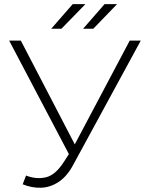

<svg xmlns="http://www.w3.org/2000/svg" viewBox="-20 -895 711 922"><path d="M105 -52Q154 -33 200 -43.5Q246 -54 287 -118L321 -171L327 -179L603 -700H656L333 -106Q303 -49 262.5 -22Q222 5 177.5 6.5Q133 8 89 -10ZM324 -130 24 -700H80L353 -175ZM379 -757 482 -875H542L428 -757ZM226 -757 329 -875H390L275 -757Z"/></svg>

Font: MOST Montserrat Light
Style: Regular
Weight: 300
Designer: Julieta Ulanovsky
Foundry: Julieta Ulanovsky
Version: Version 8.000;March 11, 2024;FontCreator 15.0.0.2926 64-bit